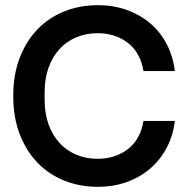

<svg xmlns="http://www.w3.org/2000/svg" viewBox="-20 -710 721 740"><path d="M357 10Q287 10 227.5 -14Q168 -38 124.5 -83Q81 -128 56 -193Q31 -258 31 -340Q31 -422 56 -487Q81 -552 124.5 -597Q168 -642 227.5 -666Q287 -690 357 -690Q418 -690 469 -671.5Q520 -653 559 -620Q598 -587 622.5 -540Q647 -493 654 -436H533Q521 -508 472.5 -545Q424 -582 356 -582Q311 -582 273.5 -566Q236 -550 209 -520.5Q182 -491 167 -449Q152 -407 152 -355V-325Q152 -273 167 -231Q182 -189 209 -159.5Q236 -130 273.5 -114Q311 -98 356 -98Q424 -98 472.5 -135Q521 -172 533 -244H654Q647 -187 622.5 -140.5Q598 -94 559 -60.5Q520 -27 469 -8.5Q418 10 357 10Z"/></svg>

Font: CyStack Display SemiBold
Style: Regular
Weight: 600
Designer: Weizhong Zhang
Foundry: 本地遙控
Version: Version 1.000;Glyphs 3.1.2 (3151)